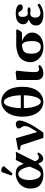

<svg xmlns="http://www.w3.org/2000/svg" viewBox="1190 -1912 734 3153"><g transform="rotate(-90 1556.5 -336.0)"><path d="M175.8 -226.1Q175.8 -193.4 180.9 -161.6Q186 -129.9 197 -99.6Q208 -69.3 228.5 -50.8Q249 -32.2 275.9 -32.2Q304.2 -32.2 326.4 -65.7Q348.6 -99.1 377 -168L397 -216.8L388.2 -251Q370.1 -321.3 340.8 -361.6Q311.5 -401.9 276.9 -401.9Q248.5 -401.9 227.5 -383.3Q206.5 -364.7 196 -335.7Q185.5 -306.6 180.7 -279.1Q175.8 -251.5 175.8 -226.1ZM36.1 -202.1Q36.1 -251.5 52.2 -293Q68.4 -334.5 93.8 -361.8Q119.1 -389.2 151.4 -408.2Q183.6 -427.2 215.6 -435.5Q247.6 -443.8 276.9 -443.8Q350.6 -443.8 386 -411.9Q421.4 -379.9 440.9 -312L506.8 -443.8Q545.4 -438 564 -438Q593.3 -438 641.1 -442.9L484.9 -130.9L486.8 -123Q494.1 -95.2 511.5 -79.6Q528.8 -64 540 -64Q582 -64 602.1 -89.8Q618.2 -86.4 628.9 -69.8Q583.5 7.8 524.9 7.8Q498.5 7.8 481.2 -11.2Q463.9 -30.3 448.2 -65.9L443.8 -75.2Q400.9 -22.9 362.1 -6.6Q323.2 9.8 268.1 9.8Q158.2 9.8 97.2 -42Q36.1 -93.8 36.1 -202.1ZM331.1 -683.1Q349.1 -683.1 375.5 -670.9Q401.9 -658.7 401.9 -645Q401.9 -635.7 397 -629.9L293 -507.8Q287.1 -500 282.2 -500Q275.4 -500 263.7 -504.6Q252 -509.3 252 -514.2Q252 -520 252.9 -522.9L303.2 -666Q306.2 -673.8 314.2 -678.5Q322.3 -683.1 331.1 -683.1Z M755.9 -331.1Q749.5 -352.1 740 -359.6Q730.5 -367.2 712.9 -368.2L675.8 -370.1Q672.9 -375.5 672.1 -388.7Q671.4 -401.9 672.9 -407.2Q697.3 -413.1 767.8 -423.8Q838.4 -434.6 855 -441.9Q860.4 -441.9 862.5 -439.7Q864.7 -437.5 866.7 -429.2L961.9 -98.1Q962.9 -94.2 963.9 -93.3Q964.8 -92.3 965.8 -93.3Q966.8 -94.2 968.8 -98.1Q970.7 -100.1 971.7 -102.1Q1023.4 -180.2 1042.7 -220.2Q1062 -260.3 1062 -286.1Q1062 -308.1 1055.9 -324.7Q1049.8 -341.3 1042.5 -349.4Q1035.2 -357.4 1029.1 -370.8Q1022.9 -384.3 1022.9 -400.9Q1022.9 -415.5 1044.4 -429.2Q1065.9 -442.9 1099.6 -442.9Q1121.6 -442.9 1137.7 -425.8Q1153.8 -408.7 1153.8 -387.2Q1153.8 -329.6 1104.7 -229.7Q1055.7 -129.9 955.6 7.8Q947.3 11.2 911.6 11.2Q875.5 11.2 866.7 7.8Z M1567.9 -311H1356.9Q1357.4 -240.2 1370.6 -177Q1383.8 -113.8 1408.7 -73Q1433.6 -32.2 1463.9 -32.2Q1494.1 -32.2 1518.3 -72.8Q1542.5 -113.3 1554.9 -176.3Q1567.4 -239.3 1567.9 -311ZM1458.5 -639.2Q1434.6 -639.2 1414.8 -613.5Q1395 -587.9 1382.8 -546.6Q1370.6 -505.4 1364 -457.3Q1357.4 -409.2 1356.9 -360.8H1567.9Q1567.4 -435.5 1553 -499.5Q1538.6 -563.5 1513.4 -601.3Q1488.3 -639.2 1458.5 -639.2ZM1216.8 -334Q1216.8 -417.5 1237.5 -485.1Q1258.3 -552.7 1293.5 -594.7Q1328.6 -636.7 1372.6 -658.9Q1416.5 -681.2 1464.8 -681.2Q1499 -681.2 1532 -670.4Q1564.9 -659.7 1597.2 -633.5Q1629.4 -607.4 1653.6 -568.8Q1677.7 -530.3 1692.6 -469.7Q1707.5 -409.2 1707.5 -334Q1707.5 -259.8 1691.9 -199.7Q1676.3 -139.6 1651.4 -101.3Q1626.5 -63 1593.3 -37.4Q1560.1 -11.7 1526.9 -1Q1493.7 9.8 1460 9.8Q1424.3 9.8 1390.4 -2Q1356.4 -13.7 1324.7 -40.3Q1293 -66.9 1269.3 -105.7Q1245.6 -144.5 1231.2 -203.4Q1216.8 -262.2 1216.8 -334Z M1948.7 -127Q1948.7 -110.8 1952.1 -96.9Q1955.6 -83 1965.8 -71.5Q1976.1 -60.1 1992.7 -60.1Q2025.4 -60.1 2044.4 -74.2Q2054.2 -66.4 2058.3 -60.5Q2062.5 -54.7 2062.5 -45.9Q2046.9 -23.9 2009 -7.1Q1971.2 9.8 1931.6 9.8Q1876.5 9.8 1847.4 -19.8Q1818.4 -49.3 1818.4 -105V-431.2L1949.7 -445.8L1972.7 -429.2Q1965.8 -388.7 1957.3 -293Q1948.7 -197.3 1948.7 -168.9Z M2369.1 -32.2Q2411.6 -32.2 2434.8 -68.6Q2458 -105 2458 -174.8Q2458 -244.6 2447.5 -278.3Q2437 -312 2404.3 -340.8Q2366.2 -340.8 2338.9 -333.7Q2311.5 -326.7 2294.7 -314.7Q2277.8 -302.7 2267.8 -282.7Q2257.8 -262.7 2254.4 -240.7Q2251 -218.8 2251 -188Q2251 -32.2 2369.1 -32.2ZM2580.1 -340.8H2454.1Q2513.7 -321.3 2555.9 -277.3Q2598.1 -233.4 2598.1 -171.9Q2598.1 -138.2 2583.3 -106.4Q2568.4 -74.7 2540.3 -47.9Q2512.2 -21 2465.8 -4.9Q2419.4 11.2 2362.3 11.2Q2293.9 11.2 2236.8 -16.1Q2179.7 -43.5 2145.5 -93Q2111.3 -142.6 2111.3 -204.1Q2111.3 -250 2128.2 -292.5Q2145 -335 2176.3 -366.2Q2203.6 -393.6 2268.3 -414.8Q2333 -436 2398.9 -436H2640.1L2650.9 -423.8Q2647.9 -418 2640.6 -402.6Q2633.3 -387.2 2628.7 -379.2Q2624 -371.1 2616.2 -360.6Q2608.4 -350.1 2599.6 -345.5Q2590.8 -340.8 2580.1 -340.8Z M2713.9 -106Q2713.9 -119.1 2714.6 -127.4Q2715.3 -135.7 2720.2 -151.9Q2725.1 -168 2734.4 -179.7Q2743.7 -191.4 2763.2 -205.1Q2782.7 -218.8 2810.1 -229V-230Q2771 -246.1 2752.4 -267.6Q2733.9 -289.1 2733.9 -321.8Q2733.9 -376.5 2777.3 -410.2Q2820.8 -443.8 2915 -443.8Q2981 -443.8 3020.5 -423.1Q3060.1 -402.3 3060.1 -369.1Q3060.1 -347.2 3045.9 -338.1Q3031.7 -329.1 3012.7 -329.1Q2986.8 -329.1 2974.4 -337.6Q2961.9 -346.2 2953.1 -362.8Q2931.2 -401.9 2908.7 -401.9Q2855 -401.9 2855 -335Q2855 -290 2870.6 -267.6Q2886.2 -245.1 2911.1 -245.1Q2918.5 -245.1 2938.5 -247.6Q2958.5 -250 2961.9 -250Q3011.7 -250 3011.7 -227.1Q3011.7 -200.2 2960.9 -200.2Q2957 -200.2 2937.3 -203.1Q2917.5 -206.1 2910.2 -206.1Q2878.9 -206.1 2861.3 -183.8Q2843.8 -161.6 2843.8 -121.1Q2843.8 -80.1 2865.7 -59.1Q2887.7 -38.1 2918 -38.1Q2976.6 -38.1 3047.9 -86.9Q3065.4 -79.1 3073.7 -55.2Q3043.5 -28.3 2998 -9.3Q2952.6 9.8 2897 9.8Q2855 9.8 2822 2.7Q2789.1 -4.4 2769.3 -15.9Q2749.5 -27.3 2736.6 -43Q2723.6 -58.6 2718.8 -74Q2713.9 -89.4 2713.9 -106Z"/></g></svg>

Font: Common Serif
Style: Bold
Weight: 700
Designer: Philipp H. Poll, Khaled Hosny
Foundry: Stefan Peev, Context Ltd.
Version: Version 1.026